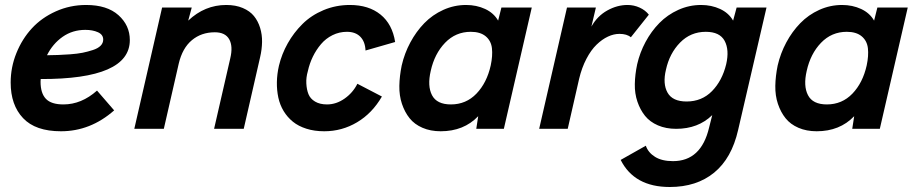

<svg xmlns="http://www.w3.org/2000/svg" viewBox="-20 -518 3685 772"><path d="M502 -356.9Q502 -199.2 143.6 -200.2Q143.1 -196.3 143.1 -189Q143.1 -143.1 164.6 -120.6Q186 -98.1 234.9 -98.1Q307.6 -98.1 370.1 -153.8L439 -74.2Q343.8 9.8 225.1 9.8Q122.6 9.8 72.8 -43Q22.9 -95.7 22.9 -186Q22.9 -247.6 45.9 -304.4Q68.8 -361.3 108.2 -404.1Q147.5 -446.8 204.6 -472.4Q261.7 -498 326.2 -498Q410.6 -498 456.3 -457Q502 -416 502 -356.9ZM323.2 -397.9Q271.5 -397.9 231.7 -369.9Q191.9 -341.8 168.9 -295.9Q194.8 -296.4 213.4 -296.9Q231.9 -297.4 261.7 -299.6Q291.5 -301.8 312 -305.9Q332.5 -310.1 353 -316.7Q373.5 -323.2 384.3 -334Q395 -344.7 395 -358.9Q395 -378.9 373.8 -388.4Q352.5 -397.9 323.2 -397.9Z M520 0 631.8 -487.8H751L736.8 -435.1Q803.2 -498 889.6 -498Q927.7 -498 956.3 -485.8Q984.9 -473.6 1001.2 -453.4Q1017.6 -433.1 1025.9 -406Q1034.2 -378.9 1033.7 -349.1Q1033.2 -319.3 1025.9 -288.1L960 0H840.8L905.8 -283.2Q917.5 -332 901.6 -360.1Q885.7 -388.2 843.8 -388.2Q789.6 -388.2 751.5 -356.4Q713.4 -324.7 698.7 -262.2L638.7 0Z M1283.7 9.8Q1244.1 9.8 1211.9 -0.5Q1179.7 -10.7 1157.5 -28.8Q1135.3 -46.9 1120.4 -71.5Q1105.5 -96.2 1099.1 -125.7Q1092.8 -155.3 1093.3 -187.5Q1093.8 -219.7 1101.6 -253.9Q1112.8 -300.8 1137 -343.8Q1161.1 -386.7 1196.3 -421.6Q1231.4 -456.5 1281 -477.3Q1330.6 -498 1386.7 -498Q1462.4 -498 1510 -459.5Q1557.6 -420.9 1568.8 -349.1L1449.7 -314.9Q1448.2 -350.6 1428.7 -370.4Q1409.2 -390.1 1375 -390.1Q1344.2 -390.1 1317.1 -376.7Q1290 -363.3 1270.8 -340.6Q1251.5 -317.9 1238 -290.3Q1224.6 -262.7 1217.8 -231.9Q1210.4 -206.5 1211.7 -182.4Q1212.9 -158.2 1220.2 -139.6Q1227.5 -121.1 1246.8 -109.6Q1266.1 -98.1 1294.9 -98.1Q1332 -98.1 1365.5 -121.6Q1398.9 -145 1417 -181.2L1515.6 -129.9Q1476.6 -62.5 1415.8 -26.4Q1355 9.8 1283.7 9.8Z M1752 9.8Q1710.9 9.8 1678.7 -4.2Q1646.5 -18.1 1627 -42.5Q1607.4 -66.9 1596.2 -100.3Q1585 -133.8 1585.7 -172.9Q1586.4 -211.9 1595.2 -254.9Q1606.4 -303.7 1629.9 -347.4Q1653.3 -391.1 1686 -424.8Q1718.8 -458.5 1762.5 -478.3Q1806.2 -498 1854 -498Q1896 -498 1930.7 -481.9Q1965.3 -465.8 1982.9 -435.1L1996.1 -487.8H2118.2L2005.9 0H1895L1902.8 -50.8Q1844.7 9.8 1752 9.8ZM1793 -98.1Q1854 -98.1 1895.8 -141.6Q1937.5 -185.1 1953.1 -254.9Q1961.4 -293.9 1958 -324Q1954.6 -354 1932.9 -372.1Q1911.1 -390.1 1873 -390.1Q1812 -390.1 1769.5 -345.9Q1727.1 -301.8 1711.9 -232.9Q1697.8 -172.4 1717 -135.3Q1736.3 -98.1 1793 -98.1Z M2147.9 0 2259.8 -487.8H2376L2357.9 -411.1Q2381.8 -453.6 2421.6 -475.8Q2461.4 -498 2502.9 -498Q2528.8 -498 2551.8 -487.5Q2574.7 -477.1 2588.9 -459L2516.6 -368.2Q2500.5 -381.8 2470.7 -381.8Q2447.8 -381.8 2424.3 -370.8Q2400.9 -359.9 2378.7 -338.4Q2356.4 -316.9 2337.9 -281.5Q2319.3 -246.1 2308.6 -201.2L2262.7 0Z M2672.9 233.9Q2530.3 233.9 2475.6 125L2576.7 67.9Q2586.4 95.7 2614 112.8Q2641.6 129.9 2686 129.9Q2799.3 129.9 2831.1 -4.9L2843.8 -55.2Q2787.1 0 2698.7 0Q2657.7 0 2625.5 -13.9Q2593.3 -27.8 2573.7 -52Q2554.2 -76.2 2543 -109.1Q2531.7 -142.1 2532.5 -180.2Q2533.2 -218.3 2542 -259.8Q2552.7 -306.6 2575.7 -349.4Q2598.6 -392.1 2631.1 -425.3Q2663.6 -458.5 2707.3 -478.3Q2751 -498 2798.8 -498Q2840.8 -498 2875.5 -481.9Q2910.2 -465.8 2927.7 -435.1L2941.9 -487.8H3062L2947.8 4.9Q2921.9 118.7 2851.3 176.3Q2780.8 233.9 2672.9 233.9ZM2740.7 -109.9Q2801.8 -109.9 2842.8 -151.6Q2883.8 -193.4 2899.9 -259.8Q2913.1 -317.4 2893.6 -353.8Q2874 -390.1 2817.9 -390.1Q2756.8 -390.1 2714.4 -346.7Q2671.9 -303.2 2657.7 -237.8Q2644 -181.2 2664.1 -145.5Q2684.1 -109.9 2740.7 -109.9Z M3263.7 9.8Q3222.7 9.8 3190.4 -4.2Q3158.2 -18.1 3138.7 -42.5Q3119.1 -66.9 3107.9 -100.3Q3096.7 -133.8 3097.4 -172.9Q3098.1 -211.9 3106.9 -254.9Q3118.2 -303.7 3141.6 -347.4Q3165 -391.1 3197.8 -424.8Q3230.5 -458.5 3274.2 -478.3Q3317.9 -498 3365.7 -498Q3407.7 -498 3442.4 -481.9Q3477.1 -465.8 3494.6 -435.1L3507.8 -487.8H3629.9L3517.6 0H3406.7L3414.6 -50.8Q3356.4 9.8 3263.7 9.8ZM3304.7 -98.1Q3365.7 -98.1 3407.5 -141.6Q3449.2 -185.1 3464.8 -254.9Q3473.1 -293.9 3469.7 -324Q3466.3 -354 3444.6 -372.1Q3422.9 -390.1 3384.8 -390.1Q3323.7 -390.1 3281.2 -345.9Q3238.8 -301.8 3223.6 -232.9Q3209.5 -172.4 3228.8 -135.3Q3248 -98.1 3304.7 -98.1Z"/></svg>

Font: HK Grotesk Legacy
Style: Bold Italic
Weight: 700
Italic angle: -13°
Designer: Alfredo Marco Pradil
Foundry: Hanken Design Co.
Version: Version 2.022;PS 002.022;hotconv 1.0.88;makeotf.lib2.5.64775